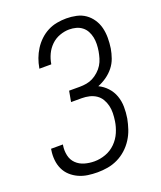

<svg xmlns="http://www.w3.org/2000/svg" viewBox="-139 -831 778 928"><g transform="rotate(-20 250.0 -367.5)"><path d="M202 8Q177 8 152.5 4.5Q128 1 106 -9Q84 -19 66.5 -35Q49 -51 39 -72.5Q29 -94 26.5 -119Q24 -144 28 -169L29 -176H90L89 -171Q85 -145 90.5 -120Q96 -95 113.5 -78Q131 -61 155.5 -54Q180 -47 206 -47Q235 -47 264 -57.5Q293 -68 315 -90Q337 -112 349 -140Q361 -168 365 -196Q368 -216 368.5 -236Q369 -256 364.5 -274.5Q360 -293 350.5 -309Q341 -325 325.5 -335.5Q310 -346 291 -350.5Q272 -355 252 -355H197L207 -410H262Q279 -410 296.5 -413Q314 -416 329.5 -424Q345 -432 359.5 -445Q374 -458 383.5 -473.5Q393 -489 398 -506Q403 -523 406 -540Q409 -558 409.5 -576Q410 -594 406.5 -611Q403 -628 395 -643Q387 -658 373.5 -668.5Q360 -679 343 -683.5Q326 -688 308 -688Q284 -688 259 -679Q234 -670 215 -651.5Q196 -633 185 -609.5Q174 -586 170 -561L169 -559H108L109 -562Q113 -586 121.5 -609Q130 -632 143.5 -653.5Q157 -675 176 -693Q195 -711 217.5 -722.5Q240 -734 264.5 -738.5Q289 -743 313 -743Q339 -743 364.5 -737.5Q390 -732 410 -718Q430 -704 444 -683Q458 -662 464 -637.5Q470 -613 470 -586.5Q470 -560 466 -533Q462 -509 453.5 -485Q445 -461 429 -441Q413 -421 391.5 -406Q370 -391 347 -382Q372 -370 391 -349.5Q410 -329 419.5 -302.5Q429 -276 429.5 -246.5Q430 -217 425 -187Q420 -161 411.5 -135.5Q403 -110 388 -86.5Q373 -63 352 -44Q331 -25 306 -13Q281 -1 254.5 3.5Q228 8 202 8Z"/></g></svg>

Font: Iosevka Term Curly Light
Style: Italic
Weight: 300
Italic angle: -9°
Designer: Belleve Invis
Foundry: Belleve Invis
Version: Version 32.3.0